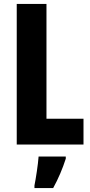

<svg xmlns="http://www.w3.org/2000/svg" viewBox="-20 -734 459 975"><path d="M65 0H404V-131H216V-714H65ZM314 72V61H176C173 103 162 173 155 208V221H250C276 174 298 122 314 72Z"/></svg>

Font: Noto Sans Gurmukhi UI ExtraCondensed ExtraBold
Style: Regular
Weight: 800
Width: 2
Designer: Jelle Bosma - Monotype Design Team
Foundry: Monotype Imaging Inc.
Version: Version 2.004